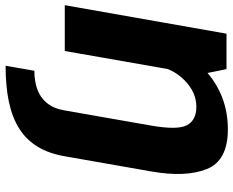

<svg xmlns="http://www.w3.org/2000/svg" viewBox="-106 -542 855 704"><g transform="rotate(90 322.0 -190.5)"><path d="M211.5 217Q287 217 344.5 204.8Q402 192.5 442.8 166.5Q483.5 140.5 508.5 99.2Q533.5 58 543.5 0H375.5Q368.5 41 348.2 65.5Q328 90 297.8 100.8Q267.5 111.5 230 111.5ZM-10.5 0H157.5L244 -494L224 -593H94ZM375.5 0H543.5L599 -316.5Q621.5 -443 590.5 -520.5Q559.5 -598 445 -598Q324.5 -598 236.2 -521.8Q148 -445.5 134 -367L209.5 -329Q221.5 -397 265.5 -439.8Q309.5 -482.5 362 -482.5Q411.5 -482.5 429.8 -447.5Q448 -412.5 430.5 -314Z"/></g></svg>

Font: Anybody UltraCondensed Thin
Style: Bold Italic
Weight: 700
Italic angle: -10°
Version: Version 1.111